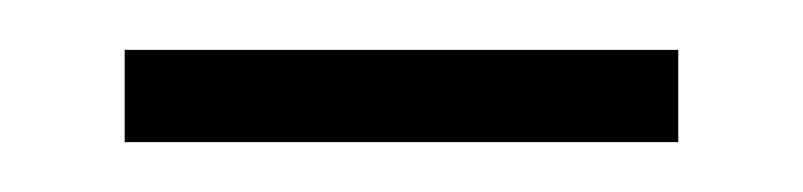

<svg xmlns="http://www.w3.org/2000/svg" viewBox="-20 -310 322 77"><path d="M30 -253V-290H252V-253Z"/></svg>

Font: Noto Sans Thai UI Cond ExtLt
Style: Regular
Weight: 200
Width: 3
Designer: Monotype Design Team
Foundry: Monotype Imaging Inc.
Version: Version 2.000; ttfautohint (v1.8.4.7-5d5b)